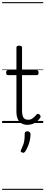

<svg xmlns="http://www.w3.org/2000/svg" viewBox="-20 -1161 428 1812"><path d="M240 17Q205 17 181.5 2.5Q158 -12 146.5 -40Q135 -68 135 -107V-452H57Q47 -452 42.5 -457.5Q38 -463 38 -475Q38 -488 42.5 -494Q47 -500 57 -500H135V-711Q135 -721 141 -725.5Q147 -730 160 -730Q174 -730 181 -725.5Q188 -721 188 -711V-500H324Q335 -500 339.5 -494Q344 -488 344 -475Q344 -463 339.5 -457.5Q335 -452 324 -452H188V-119Q188 -78 199.5 -54.5Q211 -31 246 -31Q271 -31 289 -45Q307 -59 324 -79Q331 -88 338.5 -86.5Q346 -85 354 -79Q361 -72 362.5 -64.5Q364 -57 360 -50Q346 -29 327.5 -14Q309 1 287 9Q265 17 240 17ZM188 278Q177 274 175.5 267.5Q174 261 181 248Q193 223 200 203Q207 183 210 160Q213 137 213 102Q213 91 219 84.5Q225 78 238 78Q253 78 260.5 86Q268 94 268 106Q268 133 262 161Q256 189 245.5 215.5Q235 242 220 266Q213 276 206 279.5Q199 283 188 278ZM0 621H388V631H0ZM0 -20H388V0H0ZM0 -505H388V-500H0ZM0 -1141H388V-1131H0Z"/></svg>

Font: Playwrite BR Guides
Style: Regular
Weight: 400
Designer: Veronika Burian, José Scaglione
Foundry: TypeTogether
Version: Version 1.003